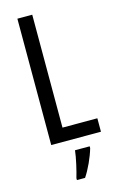

<svg xmlns="http://www.w3.org/2000/svg" viewBox="-139 -771 649 1048"><g transform="rotate(-15 185.5 -246.5)"><path d="M73 0H354V-76H157V-714H73ZM274 71V61H191C187 101 170 174 159 210V221H205C232 181 260 120 274 71Z"/></g></svg>

Font: Noto Sans Arabic ExtCond
Style: Regular
Weight: 400
Width: 2
Designer: Monotype Design Team, Nadine Chahine, Nizar Qandah and Khaled Hosny
Foundry: Monotype Imaging Inc.
Version: Version 2.012